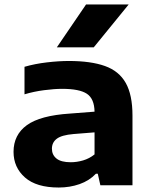

<svg xmlns="http://www.w3.org/2000/svg" viewBox="-20 -828 676 858"><path d="M242.5 10Q142.5 10 91.5 -35Q40.5 -80 40.5 -149.5Q40.5 -225.5 100.2 -268.8Q160 -312 293 -320.5L402.5 -329Q401.5 -387 368.2 -409Q335 -431 258 -431Q223 -431 177 -425Q131 -419 89.5 -406.5V-529.5Q136 -543 189.2 -549.2Q242.5 -555.5 287.5 -555.5Q386 -555.5 449 -533Q512 -510.5 542 -457.2Q572 -404 572 -311.5V0H428.5L417 -51.5H408.5Q379 -20.5 335.5 -5.2Q292 10 242.5 10ZM212 -163.5Q212 -136 232.5 -119.5Q253 -103 296 -103Q323.5 -103 351.5 -111.2Q379.5 -119.5 402.5 -138V-236.5L308.5 -229Q255.5 -224.5 233.8 -208Q212 -191.5 212 -163.5ZM234 -616.5 364.5 -808H555L399 -616.5Z"/></svg>

Font: Encode Sans Expanded Expanded
Style: Bold
Weight: 700
Width: 7
Designer: Multiple Designers
Foundry: Impallari Type
Version: Version 3.000; ttfautohint (v1.8.3) -l 8 -r 50 -G 200 -x 14 